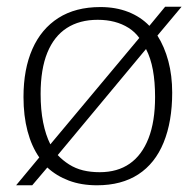

<svg xmlns="http://www.w3.org/2000/svg" viewBox="-20 -538 582 572"><path d="M28 14 97 -69Q74 -102 62 -147.5Q50 -193 50 -249Q50 -332 76.5 -392Q103 -452 154 -484.5Q205 -517 279 -517Q325 -517 362 -502.5Q399 -488 425 -461L472 -518H521L449 -432Q470 -399 481.5 -356Q493 -313 493 -262Q493 -176 467.5 -113.5Q442 -51 392 -18.5Q342 14 269 14Q222 14 185 0Q148 -14 121 -39L76 14ZM277 -25Q330 -25 366.5 -50.5Q403 -76 422.5 -126Q442 -176 442 -249Q442 -294 435.5 -329.5Q429 -365 415 -392L152 -76Q167 -60 186 -48Q205 -36 227.5 -30.5Q250 -25 277 -25ZM130 -108 395 -425Q382 -443 363 -455Q344 -467 321 -473Q298 -479 271 -479Q217 -479 179 -454.5Q141 -430 121 -381Q101 -332 101 -258Q101 -211 108.5 -173.5Q116 -136 130 -108Z"/></svg>

Font: Literata 18pt ExtraLight
Style: Regular
Weight: 250
Designer: Latin by Veronika Burian and Jose Scaglione. Greek by Irene Vlachou. Cyrillic by Vera Evstafieva.
Foundry: TypeTogether
Version: Version 3.103;gftools[0.9.29]